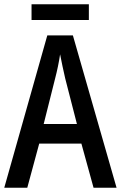

<svg xmlns="http://www.w3.org/2000/svg" viewBox="-20 -881 567 901"><path d="M397 -861H128V-787H397ZM419 0H527L322 -715H202L0 0H108L164 -207H362ZM286 -513 341 -299H185L239 -514C248 -548 257 -591 262 -626C268 -594 278 -548 286 -513Z"/></svg>

Font: Noto Sans Arabic Cond Med
Style: Regular
Weight: 500
Width: 3
Designer: Monotype Design Team, Nadine Chahine, Nizar Qandah and Khaled Hosny
Foundry: Monotype Imaging Inc.
Version: Version 2.012